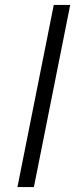

<svg xmlns="http://www.w3.org/2000/svg" viewBox="-20 -762 313 782"><path d="M266 -742 118 0H51L199 -742Z"/></svg>

Font: Gontserrat Light
Style: Italic
Weight: 300
Italic angle: -11.3°
Designer: Julieta Ulanovsky
Foundry: Julieta Ulanovsky
Version: Version 6.001